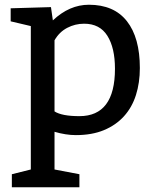

<svg xmlns="http://www.w3.org/2000/svg" viewBox="-20 -560 655 810"><path d="M195 -530 203 -474Q273 -540 355 -540Q461 -540 515.5 -470.5Q570 -401 570 -273Q570 -211 553.5 -159Q537 -107 503 -69.5Q469 -32 418.5 -11Q368 10 300 10Q258 10 210 -4V155L315 175V230H30V175L110 155V-450L25 -470V-525ZM210 -390V-90Q241 -70 315 -70Q465 -70 465 -270Q465 -358 433 -409Q401 -460 335 -460Q297 -460 263.5 -442.5Q230 -425 210 -390Z"/></svg>

Font: Bitter
Style: Regular
Weight: 400
Designer: Sol Matas
Foundry: Sol Matas
Version: Version 1.001